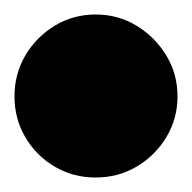

<svg xmlns="http://www.w3.org/2000/svg" viewBox="-82 -223 265 265"><path d="M-62 -90Q-62 -59 -47 -33.5Q-32 -8 -6.5 7Q19 22 50 22Q81 22 106.5 7Q132 -8 147.5 -33.5Q163 -59 163 -90Q163 -121 147.5 -146.5Q132 -172 106.5 -187.5Q81 -203 50 -203Q19 -203 -6.5 -187.5Q-32 -172 -47 -146.5Q-62 -121 -62 -90Z"/></svg>

Font: Linefont Black
Style: Regular
Weight: 900
Monospace: yes
Version: Version 3.002;gftools[0.9.33]